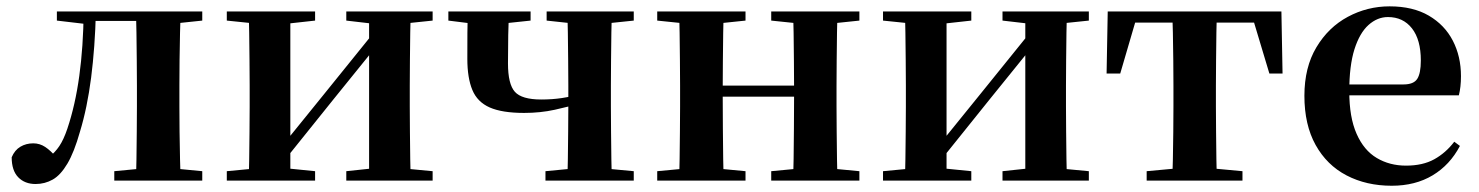

<svg xmlns="http://www.w3.org/2000/svg" viewBox="-20 -572 4683 608"><path d="M92.8 10.7Q58.5 10.7 37.8 -10.6Q17 -31.9 17 -74Q26.6 -96.8 44.6 -107.4Q62.7 -118.1 85.2 -118.1Q105.9 -118.1 123.2 -106.6Q140.5 -95.1 159.3 -73V-60.3H134.4V-73.7Q154.4 -89.2 168 -109.6Q181.6 -129.9 193.2 -164.2Q218.5 -239.5 231.1 -331.7Q243.8 -423.8 245 -535.7H283.7Q280.9 -422.3 268.6 -326.4Q256.3 -230.5 233.1 -154.6Q214.9 -90 193.4 -53.8Q171.9 -17.5 147 -3.4Q122 10.7 92.8 10.7ZM160.1 -506.8V-535.7H263.9V-495.5H256.1ZM265.1 -505.7V-535.7H454.2V-505.7ZM341.9 0V-29.9L450.2 -40.2H513.3L620.5 -29.9V0ZM410.6 0Q411.6 -25.5 412.1 -67.4Q412.6 -109.4 413.1 -154.7Q413.6 -200 413.6 -234.8V-301.2Q413.6 -335.7 413.1 -381Q412.6 -426.4 412.1 -468.7Q411.6 -511 410.6 -535.7H552.1Q551.1 -511 550.1 -468.7Q549.1 -426.4 548.6 -381Q548.1 -335.7 548.1 -301.2V-234.8Q548.1 -200 548.6 -154.7Q549.1 -109.4 550.1 -67.4Q551.1 -25.5 552.1 0ZM480.8 -495.5V-535.7H620.5V-506.8L513.3 -495.5Z M698.2 0V-29.9L807 -40.2H875.4L977.8 -29.9V0ZM1076.6 0V-29.9L1173.5 -40.2H1241.3L1350 -29.9V0ZM766.9 0Q768.6 -25.5 769.1 -67.4Q769.6 -109.4 770.1 -154.7Q770.6 -200 770.6 -234.8V-301.2Q770.6 -335.7 770.1 -381Q769.6 -426.4 769.1 -468.7Q768.6 -511 766.9 -535.7H899.4V0ZM870.7 -51.6 822.4 -77.8H847.4L1006.6 -274.4L1177 -485.4L1224.7 -460.9H1200.5L1036.2 -257.7ZM1148.8 0V-535.7H1280.6Q1279.6 -511 1279.1 -468.7Q1278.6 -426.4 1278.1 -381Q1277.6 -335.7 1277.6 -301.2V-234.8Q1277.6 -200 1278.1 -154.7Q1278.6 -109.4 1279.1 -67.4Q1279.6 -25.5 1280.6 0ZM698.2 -506.8V-535.7H977.8V-506.8L875.7 -495.5H808ZM1076.6 -506.8V-535.7H1350V-506.8L1241.5 -495.5H1173.8Z M1639.6 -214.4Q1570.1 -214.4 1530.8 -231.7Q1491.6 -249 1475.8 -287.1Q1459.9 -325.2 1459.9 -385.6Q1459.9 -433.1 1460.1 -468Q1460.2 -502.8 1461.2 -535.7H1591.6Q1590.3 -499.4 1589.4 -460.7Q1588.6 -422.1 1588.6 -371.3Q1588.6 -305.7 1610.4 -281.3Q1632.2 -256.9 1694 -256.9Q1728.7 -256.9 1759.2 -261.5Q1789.7 -266 1828.6 -277.1V-247.6Q1782.6 -234.6 1737 -224.5Q1691.3 -214.4 1639.6 -214.4ZM1776.7 0Q1777.7 -25.5 1778.2 -67.4Q1778.7 -109.4 1779.2 -155.6Q1779.7 -201.8 1779.7 -238.1V-301.2Q1779.7 -335.7 1779.2 -381Q1778.7 -426.4 1778.2 -468.7Q1777.7 -511 1776.7 -535.7H1917.5Q1916.5 -511 1916 -468.7Q1915.5 -426.4 1915 -381Q1914.5 -335.7 1914.5 -301.2V-234.8Q1914.5 -200 1915 -154.7Q1915.5 -109.4 1916 -67.4Q1916.5 -25.5 1917.5 0ZM1399.8 -506.8V-535.7H1660.2V-506.8L1553.8 -495.5H1490.4ZM1707.3 0V-29.9L1814.8 -40.2H1877.1L1986.9 -29.9V0ZM1711 -506.8V-535.7H1986.9V-506.8L1878.4 -495.5H1816.1Z M2129.9 0Q2131.6 -25.5 2132.1 -67.5Q2132.6 -109.6 2133.1 -154.8Q2133.6 -200 2133.6 -234.8V-301.2Q2133.6 -335.7 2133.1 -381.1Q2132.6 -426.5 2132.1 -468.7Q2131.6 -511 2129.9 -535.7H2271.6Q2270.6 -510.7 2270.1 -467.8Q2269.6 -425 2269.1 -378Q2268.6 -331 2268.6 -291.8V-270.6Q2268.6 -217.9 2269.1 -165Q2269.6 -112.1 2270.1 -68.6Q2270.6 -25.1 2271.6 0ZM2490.6 0Q2492.6 -25.1 2493.1 -68.6Q2493.6 -112.1 2494.1 -165Q2494.6 -217.9 2494.6 -270.6V-291.8Q2494.6 -330.7 2494.1 -378Q2493.6 -425.4 2493.1 -468.1Q2492.6 -510.7 2490.6 -535.7H2632Q2631 -510.7 2630.5 -468.5Q2630 -426.3 2629.5 -381Q2629 -335.6 2629 -301.2V-234.8Q2629 -200 2629.5 -154.8Q2630 -109.6 2630.5 -67.5Q2631 -25.5 2632 0ZM2061.2 0V-29.9L2171 -40.2H2232.6L2340.8 -29.9V0ZM2061.2 -506.8V-535.7H2340.8V-506.8L2232.6 -495.5H2171ZM2422.2 0V-29.9L2530.9 -40.2H2593.5L2701.4 -29.9V0ZM2422.2 -506.8V-535.7H2701.4V-506.8L2593.5 -495.5H2530.9ZM2200.9 -265.9V-301H2561.1V-265.9Z M2776.2 0V-29.9L2885 -40.2H2953.4L3055.8 -29.9V0ZM3154.6 0V-29.9L3251.5 -40.2H3319.3L3428 -29.9V0ZM2844.9 0Q2846.6 -25.5 2847.1 -67.4Q2847.6 -109.4 2848.1 -154.7Q2848.6 -200 2848.6 -234.8V-301.2Q2848.6 -335.7 2848.1 -381Q2847.6 -426.4 2847.1 -468.7Q2846.6 -511 2844.9 -535.7H2977.4V0ZM2948.7 -51.6 2900.4 -77.8H2925.4L3084.6 -274.4L3255 -485.4L3302.7 -460.9H3278.5L3114.2 -257.7ZM3226.8 0V-535.7H3358.6Q3357.6 -511 3357.1 -468.7Q3356.6 -426.4 3356.1 -381Q3355.6 -335.7 3355.6 -301.2V-234.8Q3355.6 -200 3356.1 -154.7Q3356.6 -109.4 3357.1 -67.4Q3357.6 -25.5 3358.6 0ZM2776.2 -506.8V-535.7H3055.8V-506.8L2953.7 -495.5H2886ZM3154.6 -506.8V-535.7H3428V-506.8L3319.5 -495.5H3251.8Z M3484.2 -339.1 3487.8 -535.7H4037.8L4041.4 -339.1H3999.7L3941.1 -534.2L4007 -500.4H3518.6L3584.5 -534.2L3527.4 -339.1ZM3611.1 0V-29.9L3722.7 -40.2H3803.6L3914.5 -29.9V0ZM3692.2 0Q3693.2 -25.5 3694.1 -67.4Q3694.9 -109.4 3695.4 -154.7Q3695.9 -200 3695.9 -234.8V-301.2Q3695.9 -335.7 3695.4 -381Q3694.9 -426.4 3694.1 -468.7Q3693.2 -511 3692.2 -535.7H3833.4Q3832.4 -511 3831.9 -468.7Q3831.4 -426.4 3830.9 -381Q3830.4 -335.7 3830.4 -301.2V-234.8Q3830.4 -200 3830.9 -154.7Q3831.4 -109.4 3831.9 -67.4Q3832.4 -25.5 3833.4 0Z M4387.2 16.2Q4306.8 16.2 4244.2 -16.5Q4181.6 -49.1 4146.1 -113Q4110.6 -176.9 4110.6 -268.8Q4110.6 -358.8 4148.6 -422.2Q4186.5 -485.7 4248.2 -518.8Q4309.9 -551.9 4380.4 -551.9Q4454.1 -551.9 4504.5 -522.5Q4554.8 -493.1 4580.6 -443.2Q4606.4 -393.3 4606.4 -330.9Q4606.4 -296.1 4599.7 -270.2H4169.1V-304.6H4424.4Q4456.5 -304.6 4467.9 -322.2Q4479.3 -339.8 4479.3 -380.4Q4479.3 -446.3 4451.2 -482.2Q4423.1 -518 4375.1 -518Q4341.7 -518 4313.6 -492.9Q4285.6 -467.8 4269.1 -416Q4252.7 -364.1 4252.7 -282.7Q4252.7 -200.5 4275.9 -148.2Q4299 -95.8 4339.8 -71.7Q4380.5 -47.5 4432.4 -47.5Q4485.4 -47.5 4521.9 -67.7Q4558.3 -87.9 4585.2 -123.2L4603.1 -109.9Q4571.6 -49.8 4516.7 -16.8Q4461.7 16.2 4387.2 16.2Z"/></svg>

Font: Early Summer Mincho VF
Style: Regular
Weight: 250
Designer: GuiWonder
Version: Version 1.002